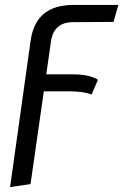

<svg xmlns="http://www.w3.org/2000/svg" viewBox="-20 -546 501 780"><path d="M187 -377 168 -244H275Q343 -244 378 -222L352 -162Q319 -175 262 -175H158L104 202L21 214L104 -378Q114 -453 157.5 -489.5Q201 -526 279 -526H461L441 -457L277 -456Q198 -456 187 -377Z"/></svg>

Font: FiraGO Book
Style: Italic
Weight: 350
Italic angle: -8°
Designer: bBox Type GmbH
Foundry: bBox Type GmbH
Version: Version 1.001